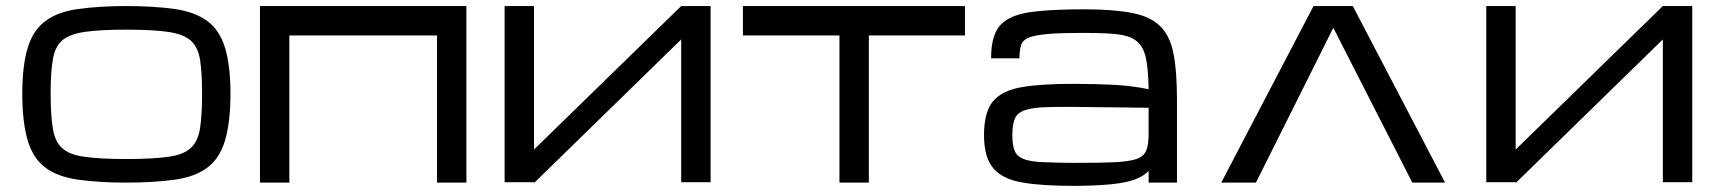

<svg xmlns="http://www.w3.org/2000/svg" viewBox="-20 -604 5680 635"><path d="M397.9 0Q309.1 0 237.8 -9.8Q170.9 -19.5 131.3 -48.8Q90.3 -78.6 72.3 -137.2Q53.7 -198.7 53.7 -294.9Q53.7 -388.2 72.3 -448.2Q90.3 -505.4 131.3 -535.2Q171.4 -564.9 237.8 -574.2Q309.1 -584 397.9 -584Q487.3 -584 558.6 -574.2Q624 -564.5 664.6 -535.2Q705.6 -505.4 723.6 -448.2Q742.2 -388.2 742.2 -294.9Q742.2 -198.7 723.6 -137.2Q705.6 -78.6 664.6 -48.8Q625 -19.5 558.6 -9.8Q487.3 0 397.9 0ZM648.4 -294.9Q648.4 -360.4 641.6 -406.7Q634.3 -449.2 610.4 -470.2Q586.4 -491.2 536.1 -498.5Q485.8 -505.9 397.9 -505.9Q310.5 -505.9 260.3 -498.5Q209.5 -491.2 185.5 -470.2Q161.6 -449.2 154.8 -406.7Q147.5 -365.2 147.5 -294.9Q147.5 -222.7 154.8 -179.2Q161.6 -135.3 185.5 -114.3Q209.5 -91.8 260.3 -85.4Q310.5 -78.1 397.9 -78.1Q485.4 -78.1 536.1 -85.4Q586.4 -91.8 610.4 -114.3Q634.3 -135.3 641.6 -179.2Q648.4 -227.1 648.4 -294.9Z M839.8 0H937V-486.8H1425.3V0H1522.5V-584H839.8Z M1648.9 -1.5H1746.1L1747.6 0L2232.9 -473.6V-1.5H2330.1V-584H2232.9L1746.1 -109.4V-584H1648.9Z M3171.4 -584V-486.8H2853.5V0H2756.3V-486.8H2437V-584Z M3530.8 10.7Q3425.3 10.7 3364.3 0Q3297.9 -10.3 3266.6 -45.9Q3234.4 -82 3234.4 -156.7Q3234.4 -233.4 3264.6 -269.5Q3294.4 -304.7 3359.9 -315.9Q3420.9 -326.7 3530.8 -326.7Q3605.5 -326.7 3674.8 -322.8Q3727.5 -319.3 3778.8 -309.1Q3777.8 -374 3770 -411.6Q3762.2 -448.2 3740.7 -466.8Q3719.7 -484.9 3678.2 -490.2Q3642.6 -495.1 3568.4 -495.1Q3481.9 -495.1 3446.3 -491.7Q3401.9 -487.8 3381.8 -479.5Q3361.8 -470.7 3356.9 -454.1Q3351.6 -435.1 3351.6 -411.1H3257.8Q3257.8 -463.9 3272.5 -496.1Q3286.1 -527.8 3321.3 -544.9Q3353.5 -561.5 3416.5 -567.4Q3476.6 -573.2 3568.4 -573.2Q3662.6 -573.2 3727.5 -560.5Q3788.1 -547.9 3819.3 -515.1Q3851.1 -482.4 3861.8 -422.9Q3872.6 -367.7 3872.6 -270.5V0H3778.8V-38.6Q3762.2 -21 3732.9 -10.3Q3706.5 0 3655.3 5.4Q3599.1 10.7 3530.8 10.7ZM3530.8 -65.4Q3628.9 -65.4 3664.1 -67.4Q3713.9 -69.8 3738.8 -78.1Q3763.2 -86.9 3771 -106.4Q3778.8 -124 3778.8 -161.1V-247.6L3530.8 -250.5Q3464.8 -251 3424.8 -249Q3384.3 -246.1 3363.3 -237.3Q3341.8 -227.5 3335.4 -209Q3328.1 -189.5 3328.1 -156.7Q3328.1 -125 3335.4 -106.4Q3342.3 -87.9 3363.3 -79.1Q3384.3 -69.8 3424.8 -67.9Q3480 -65.4 3530.8 -65.4Z M4019 0H4133.8L4389.2 -511.2H4390.1L4650.9 0H4759.3L4454.1 -584H4324.2Z M4895.5 -1.5H4992.7L4994.1 0L5479.5 -473.6V-1.5H5576.7V-584H5479.5L4992.7 -109.4V-584H4895.5Z"/></svg>

Font: Michroma+
Style: Regular
Weight: 400
Designer: beogot
Foundry: beogot
Version: Version